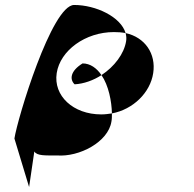

<svg xmlns="http://www.w3.org/2000/svg" viewBox="-20 -569 782 772"><path d="M38 -12 97 183 118 40C129 58 161 56 209 56C299 63 415 2 428 -80C430 -90 430 -101 430 -113C416 -111 403 -109 387 -109C274 -109 194 -184 208 -275C222 -366 323 -440 438 -440C455 -440 469 -439 485 -436C466 -501 366 -549 278 -549C188 -549 50 -92 38 -12ZM280 -230C317 -232 356 -246 388 -267C369 -295 343 -314 312 -314C263 -284 259 -250 280 -230ZM388 -267C417 -225 429 -161 430 -113C515 -129 584 -196 596 -275C608 -353 563 -419 485 -436C488 -425 489 -414 487 -403C479 -353 440 -301 388 -267Z"/></svg>

Font: Ampere
Style: ExtIta
Weight: 400
Version: Version 1